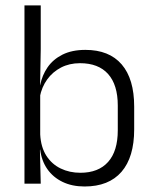

<svg xmlns="http://www.w3.org/2000/svg" viewBox="-20 -683 570 714"><path d="M294.5 10.5Q248 10.5 212.8 -6.5Q177.5 -23.5 156 -54.2Q134.5 -85 129.5 -126.5H109.5L129.5 -183Q132 -136 152.2 -104.2Q172.5 -72.5 205.5 -56.5Q238.5 -40.5 279 -40.5Q346 -40.5 382 -80.8Q418 -121 418 -198.5V-290.5Q418 -367.5 382 -407.8Q346 -448 277.5 -448Q238 -448 206.8 -431.8Q175.5 -415.5 155.2 -387.2Q135 -359 128 -322L112 -366.5H129.5Q136.5 -403 156.8 -432.5Q177 -462 212.2 -479.8Q247.5 -497.5 297.5 -497.5Q386 -497.5 432.5 -443.5Q479 -389.5 479 -286.5V-202Q479 -98.5 431.8 -44Q384.5 10.5 294.5 10.5ZM71 0V-663H131.5V-500.5L129 -361L129.5 -347.5V-142L128.5 -122L131.5 0Z"/></svg>

Font: Anek Gurmukhi Light
Style: Regular
Weight: 300
Designer: Sarang Kulkarni (Gurmukhi), Yesha Goshar (Latin)
Foundry: Ek Type
Version: Version 1.003